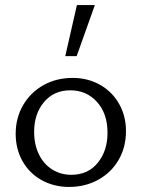

<svg xmlns="http://www.w3.org/2000/svg" viewBox="-20 -731 559 759"><path d="M42 -202Q42 -265 71.5 -315.5Q101 -366 152 -394.5Q203 -423 267 -423Q327 -423 375 -396Q423 -369 450.5 -321Q478 -273 478 -213Q478 -149 449 -99Q420 -49 368.5 -20.5Q317 8 253 8Q193 8 144.5 -19Q96 -46 69 -94Q42 -142 42 -202ZM262 -40Q328 -40 366.5 -87.5Q405 -135 405 -206Q405 -282 363.5 -328Q322 -374 258 -374Q193 -374 154 -327.5Q115 -281 115 -210Q115 -159 134 -120.5Q153 -82 186.5 -61Q220 -40 262 -40ZM284 -711H355L283 -509H238Z"/></svg>

Font: QiushuiShotai Bright
Style: Regular
Weight: 400
Designer: Christian Thalmann (Catharsis Fonts)
Version: Version 1.250;